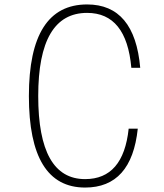

<svg xmlns="http://www.w3.org/2000/svg" viewBox="-20 -832 740 864"><path d="M363 12Q110 12 110 -400Q110 -812 372 -812Q586 -812 611 -527H571Q549 -774 372 -774Q152 -774 152 -400Q152 -26 363 -26Q535 -26 559 -253H600Q572 12 363 12Z"/></svg>

Font: Martian Mono Thin
Style: Regular
Weight: 100
Monospace: yes
Designer: Roman Shamin
Foundry: Evil Martians
Version: Version 1.000; ttfautohint (v1.8.4.7-5d5b)